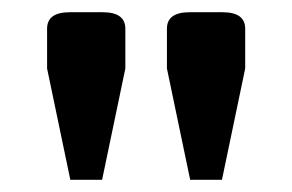

<svg xmlns="http://www.w3.org/2000/svg" viewBox="-20 -670 478 314"><path d="M57 -558V-623Q57 -650 94 -650H148Q185 -650 185 -623V-558L147 -376H95ZM253 -558V-623Q253 -650 290 -650H344Q381 -650 381 -623V-558L343 -376H291Z"/></svg>

Font: Changa Medium
Style: Regular
Weight: 500
Designer: Eduardo Rodriguez Tunni
Foundry: Eduardo Rodriguez Tunni
Version: Version 2.002; ttfautohint (v1.5) -l 8 -r 50 -G 150 -x 14 -H